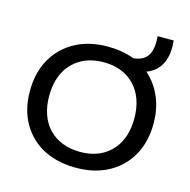

<svg xmlns="http://www.w3.org/2000/svg" viewBox="-97 -727 820 830"><g transform="rotate(15 313.0 -311.5)"><path d="M313 9Q251 9 200 -9.5Q149 -28 112 -64Q75 -100 55.5 -149.5Q36 -199 36 -261Q36 -343 70.5 -404Q105 -465 167 -499Q229 -533 313 -533Q375 -533 426 -514.5Q477 -496 513 -460Q549 -424 569 -374Q589 -324 589 -262Q589 -181 555 -120Q521 -59 459 -25Q397 9 313 9ZM313 -62Q371 -62 413.5 -86Q456 -110 479.5 -155Q503 -200 503 -262Q503 -308 490 -345Q477 -382 452 -408.5Q427 -435 392 -449Q357 -463 313 -463Q255 -463 212 -438.5Q169 -414 145.5 -369Q122 -324 122 -261Q122 -216 135 -179Q148 -142 173 -116Q198 -90 233.5 -76Q269 -62 313 -62ZM407 -459V-512Q447 -511 470.5 -523.5Q494 -536 503 -563Q512 -590 508 -632H580Q586 -574 569 -534.5Q552 -495 512 -476Q472 -457 407 -459Z"/></g></svg>

Font: Mona Sans SemiExpanded
Style: Regular
Weight: 400
Width: 6
Designer: Deni Anggara
Foundry: GitHub
Version: Version 2.000